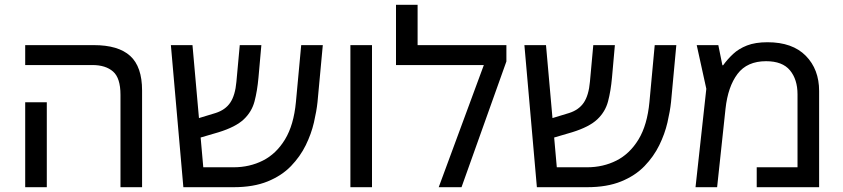

<svg xmlns="http://www.w3.org/2000/svg" viewBox="-20 -780 3513 800"><path d="M482 0V-385Q482 -455 451 -482Q420 -509 365 -509H85V-592H371Q473 -592 522.5 -547Q572 -502 572 -403V0ZM85 0V-354H175V0Z M744 0 692 -592H782L809 -288L878 -309Q919 -322 939.5 -352.5Q960 -383 965 -439L979 -592H1069L1057 -457Q1052 -401 1040.5 -357.5Q1029 -314 995.5 -282.5Q962 -251 891 -229L816 -207L827 -83H953Q1020 -83 1075.5 -111Q1131 -139 1167.5 -199Q1204 -259 1213 -355L1235 -592H1325L1303 -355Q1299 -317 1288 -269.5Q1277 -222 1254 -175Q1231 -128 1192.5 -88Q1154 -48 1095 -24Q1036 0 953 0Z M1440 0V-592H1530V0Z M1720 -592H2090V-524L1903 0H1808L1996 -509H1630V-760H1720Z M2217 0 2165 -592H2255L2282 -288L2351 -309Q2392 -322 2412.5 -352.5Q2433 -383 2438 -439L2452 -592H2542L2530 -457Q2525 -401 2513.5 -357.5Q2502 -314 2468.5 -282.5Q2435 -251 2364 -229L2289 -207L2300 -83H2426Q2493 -83 2548.5 -111Q2604 -139 2640.5 -199Q2677 -259 2686 -355L2708 -592H2798L2776 -355Q2772 -317 2761 -269.5Q2750 -222 2727 -175Q2704 -128 2665.5 -88Q2627 -48 2568 -24Q2509 0 2426 0Z M3178 -604Q3282 -604 3337.5 -547.5Q3393 -491 3393 -401V0H3133V-83H3303V-387Q3303 -449 3271.5 -487Q3240 -525 3172 -525Q3093 -525 3053 -472Q3013 -419 3003 -327L2968 0H2878L2923 -410L2883 -592H2973L2990 -508H2993Q3011 -533 3034.5 -555Q3058 -577 3092.5 -590.5Q3127 -604 3178 -604Z"/></svg>

Font: Go Noto Kurrent-Regular
Style: Regular
Weight: 400
Designer: Monotype Design Team
Foundry: Monotype Imaging Inc.
Version: Version 2.012; ttfautohint (v1.8.4.7-5d5b)